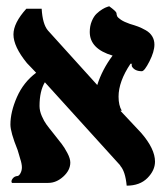

<svg xmlns="http://www.w3.org/2000/svg" viewBox="-20 -583 521 612"><path d="M472.2 -440.9Q472.2 -418.5 456.3 -387.2Q440.4 -356 432.1 -356Q408.7 -356 399.9 -372.1H400.9Q397.5 -377.9 401.9 -379.4H401.4Q398.9 -379.9 396 -379.9Q357.9 -323.2 357.9 -274.9Q357.9 -247.1 368.2 -230H363.8L430.2 -159.2Q474.1 -108.4 474.1 -67.9Q474.1 -40 450 -15.6Q425.8 8.8 383.8 8.8Q379.4 -37.6 362.8 -55.2H363.8L123 -320.8Q106 -292.5 106 -245.1Q106 -229.5 113.3 -212.9Q120.6 -196.3 127.9 -186.5Q134.8 -176.8 149.9 -158.2L176.8 -124Q185.5 -112.8 194.8 -95.2Q204.1 -77.6 204.1 -64.9Q204.1 -40.5 181.9 -20.3Q159.7 0 133.8 0H18.1Q14.2 -5.4 20 -13.4Q25.9 -21.5 36.1 -22Q41 -22.9 45.4 -31.2Q49.8 -39.6 49.8 -49.8Q49.8 -55.2 48.3 -62.5Q46.9 -69.8 44.9 -75.2L40.5 -90.3L36.1 -105Q13.2 -161.6 13.2 -186Q13.2 -226.1 33.9 -273.4Q54.7 -320.8 95.2 -351.1Q90.8 -356 80.6 -366.5Q70.3 -377 65.9 -381.8Q22.9 -434.6 22.9 -473.1Q22.9 -509.8 64 -555.2H112.8Q115.7 -505.9 132.8 -485.8L290 -312Q305.7 -361.3 338.9 -405.8Q266.1 -427.2 266.1 -481Q266.1 -500 272.5 -515.4Q278.8 -530.8 287.8 -539.3Q296.9 -547.9 306.2 -553.5Q315.4 -559.1 321.8 -561L328.1 -563Q349.1 -547.9 351.1 -542Q351.6 -535.6 353.5 -531.2Q355.5 -526.9 365.5 -520Q375.5 -513.2 394 -506.8Q409.2 -502.4 420.2 -498.3Q431.2 -494.1 444.6 -486.6Q458 -479 465.1 -467.3Q472.2 -455.6 472.2 -440.9Z"/></svg>

Font: Linux Libertine G
Style: Bold
Weight: 700
Designer: Philipp H. Poll
Foundry: Philipp H. Poll
Version: Version 5.0.3